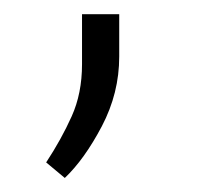

<svg xmlns="http://www.w3.org/2000/svg" viewBox="-20 -109 286 272"><path d="M96.2 -18.1V-88.9H148.9V-28.8Q148.9 22.9 124.3 69.8Q99.6 116.7 71.8 143.1L45.4 121.1Q66.9 88.4 81.5 55.9Q96.2 23.4 96.2 -18.1Z"/></svg>

Font: Vazirmatn RD UI FD ExtraLight
Style: Regular
Weight: 200
Designer: Saber Rastikerdar
Foundry: Saber Rastikerdar
Version: Version 33.003